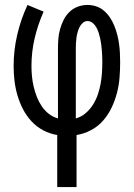

<svg xmlns="http://www.w3.org/2000/svg" viewBox="-20 -540 540 775"><path d="M211 215V5Q181 0 154.5 -14Q128 -28 107.5 -50Q87 -72 73 -99Q59 -126 50.5 -155Q42 -184 38.5 -214Q35 -244 35 -274Q35 -337 49.5 -399.5Q64 -462 91 -520L156 -493Q133 -441 120 -386Q107 -331 107 -274Q107 -253 109 -232Q111 -211 116 -190Q121 -169 128.5 -149.5Q136 -130 148 -112Q160 -94 176.5 -81Q193 -68 214 -62V-343Q214 -363 215.5 -383Q217 -403 222.5 -422.5Q228 -442 237 -460Q246 -478 260.5 -492Q275 -506 294 -513Q313 -520 333 -520Q352 -520 369.5 -514Q387 -508 401 -495.5Q415 -483 425 -467.5Q435 -452 442 -434.5Q449 -417 453.5 -399Q458 -381 460.5 -363Q463 -345 464 -326.5Q465 -308 465 -289Q465 -258 462.5 -226.5Q460 -195 452 -164.5Q444 -134 430.5 -105.5Q417 -77 396.5 -53.5Q376 -30 348 -15Q320 0 289 5V215ZM286 -62Q308 -68 325.5 -83Q343 -98 355 -117Q367 -136 374.5 -157.5Q382 -179 386 -201Q390 -223 391.5 -245.5Q393 -268 393 -291Q393 -302 392.5 -314Q392 -326 391 -337.5Q390 -349 388.5 -361Q387 -373 384.5 -384.5Q382 -396 378.5 -407Q375 -418 369.5 -428.5Q364 -439 354.5 -447Q345 -455 333 -455Q322 -455 313.5 -447Q305 -439 300.5 -429.5Q296 -420 293 -409Q290 -398 288.5 -387Q287 -376 286.5 -365Q286 -354 286 -343Z"/></svg>

Font: Iosevka srxl
Style: Regular
Weight: 400
Monospace: yes
Designer: Belleve Invis
Foundry: Belleve Invis
Version: Version 33.0.1; ttfautohint (v1.8.3)